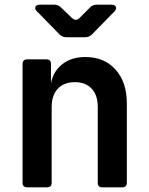

<svg xmlns="http://www.w3.org/2000/svg" viewBox="-20 -805 640 825"><path d="M97 0Q77 0 77 -20V-530Q77 -550 97 -550H179Q199 -550 199 -530V-447Q209 -499 248 -529.5Q287 -560 347 -560Q428 -560 476.5 -506Q525 -452 525 -361V-20Q525 0 505 0H420Q400 0 400 -20V-346Q400 -397 373.5 -424.5Q347 -452 302 -452Q255 -452 228.5 -424Q202 -396 202 -344V-20Q202 0 182 0ZM265 -645Q247 -645 235 -658L140 -755Q128 -766 132 -775.5Q136 -785 153 -785H213Q230 -785 242 -773L289 -728Q306 -711 323 -729L366 -772Q378 -785 396 -785H457Q474 -785 478 -775.5Q482 -766 471 -755L376 -658Q364 -645 346 -645Z"/></svg>

Font: Pitagon Sans Mono
Style: Bold
Weight: 700
Monospace: yes
Designer: Travis Tran
Foundry: Pitagon
Version: Version 1.001; ttfautohint (v1.8.4.7-5d5b);gftools[0.9.26]